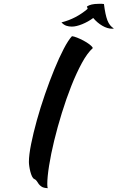

<svg xmlns="http://www.w3.org/2000/svg" viewBox="-20 -903 615 1003"><path d="M131 -57Q131 -93 142.5 -150.5Q154 -208 172.5 -274.5Q191 -341 215 -410.5Q239 -480 264 -541Q289 -602 313 -648Q337 -694 356 -714Q366 -713 382.5 -706.5Q399 -700 416 -691Q433 -682 447 -671.5Q461 -661 465 -652Q436 -626 407.5 -573.5Q379 -521 352.5 -454Q326 -387 303 -312.5Q280 -238 263 -168Q246 -98 236.5 -38Q227 22 227 59Q227 76 230 80Q208 79 198 72.5Q188 66 182.5 58.5Q177 51 172.5 43.5Q168 36 159 32Q152 29 147 18Q142 7 138.5 -6.5Q135 -20 133 -34Q131 -48 131 -57ZM523 -882Q530 -826 541 -797Q552 -768 575 -754Q573 -753 566 -753Q541 -753 514.5 -768.5Q488 -784 467 -809Q440 -789 409 -776.5Q378 -764 355 -764Q340 -764 326.5 -768.5Q313 -773 301 -786Q377 -805 438 -857Q436 -861 434 -869Q454 -883 495 -883Q507 -883 512.5 -883Q518 -883 523 -882Z"/></svg>

Font: Kaushan Script
Style: Regular
Weight: 400
Designer: Pablo Impallari
Foundry: Pablo Impallari
Version: Version 1.002